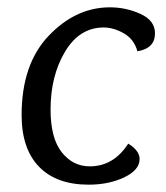

<svg xmlns="http://www.w3.org/2000/svg" viewBox="-20 -494 453 524"><path d="M355 -354Q346 -387 318 -403Q290 -419 263 -419Q197 -419 157.5 -353Q118 -287 118 -195Q118 -117 148.5 -78.5Q179 -40 225 -40Q290 -40 330 -102Q361 -83 361 -60Q361 -30 319 -10Q277 10 222 10Q134 10 86.5 -39Q39 -88 39 -180Q39 -319 113 -396.5Q187 -474 280 -474Q324 -474 363.5 -456Q403 -438 403 -403Q403 -362 355 -354Z"/></svg>

Font: Overlock
Style: Italic
Weight: 400
Designer: Dario Muhafara
Foundry: Dario Manuel Muhafara
Version: Version 1.001